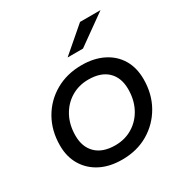

<svg xmlns="http://www.w3.org/2000/svg" viewBox="-171 -873 976 1016"><g transform="rotate(-30 317.5 -365.5)"><path d="M287 6Q211 6 155.5 -22.5Q100 -51 69 -102.5Q38 -154 38 -223Q38 -313 78 -383.5Q118 -454 188.5 -494.5Q259 -535 349 -535Q424 -535 480 -507Q536 -479 566.5 -428Q597 -377 597 -307Q597 -217 557 -146.5Q517 -76 447.5 -35Q378 6 287 6ZM293 -78Q353 -78 400 -107Q447 -136 473.5 -186.5Q500 -237 500 -302Q500 -372 459 -411.5Q418 -451 342 -451Q283 -451 236 -422.5Q189 -394 162 -343.5Q135 -293 135 -227Q135 -158 176 -118Q217 -78 293 -78ZM306 -607 457 -737H582L400 -607Z"/></g></svg>

Font: Montserrat Thin Medium
Style: Italic
Weight: 500
Italic angle: -11.3°
Version: Version 9.000